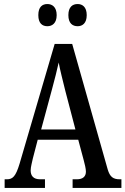

<svg xmlns="http://www.w3.org/2000/svg" viewBox="-20 -932 622 952"><path d="M365 -802C388 -802 410 -816 410 -857C410 -898 388 -912 365 -912C340 -912 319 -898 319 -857C319 -816 340 -802 365 -802ZM215 -802C238 -802 261 -816 261 -857C261 -898 238 -912 215 -912C190 -912 170 -898 170 -857C170 -816 190 -802 215 -802ZM3 0H203V-43H179C145 -43 132 -61 132 -87C132 -105 140 -131 143 -147L167 -239H368L395 -138C400 -120 406 -95 406 -81C406 -57 391 -43 361 -43H340V0H582V-43H574C541 -43 525 -55 514 -92L338 -714H251L77 -120C58 -57 43 -43 14 -43H3ZM184 -290 238 -490C251 -538 263 -585 271 -622C278 -584 290 -538 304 -481L354 -290Z"/></svg>

Font: Noto Serif Georgian ExtraCondensed Medium
Style: Regular
Weight: 500
Width: 2
Designer: Monotype Design Team, Akaki Razmadze
Foundry: Google LLC
Version: Version 2.003